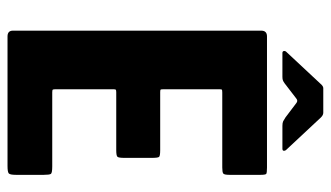

<svg xmlns="http://www.w3.org/2000/svg" viewBox="-200 -658 859 498"><g transform="rotate(90 229.0 -409.5)"><path d="M75 0Q60 0 60 -14V-658Q60 -673 75 -673H415Q429 -673 431.5 -671Q434 -669 434 -656V-576Q434 -562 430.5 -559.5Q427 -557 415 -557H221Q214 -557 213 -556Q212 -555 212 -549V-405Q212 -398 213 -397Q214 -396 220 -396H370Q385 -396 387.5 -393Q390 -390 390 -374V-303Q390 -288 387 -285Q384 -282 370 -282H220Q215 -282 213.5 -281Q212 -280 212 -275V-125Q212 -119 213 -117.5Q214 -116 220 -116H412Q429 -116 431.5 -112.5Q434 -109 434 -94V-22Q434 -6 430 -3Q426 0 411 0ZM118 -713Q114 -713 113 -716Q112 -719 114 -722L198 -812Q204 -819 209 -819H273Q279 -819 285 -813L370 -722Q372 -719 371.5 -716Q371 -713 366 -713H307Q299 -713 295 -715Q291 -717 285 -721L248 -749Q242 -754 236 -749L197 -719Q193 -716 189.5 -714.5Q186 -713 180 -713Z"/></g></svg>

Font: Glory ExtraBold
Style: Regular
Weight: 800
Designer: Robert Leuschke
Foundry: Robert Leuschke
Version: Version 1.011